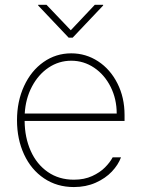

<svg xmlns="http://www.w3.org/2000/svg" viewBox="-20 -757 581 788"><path d="M49.8 -263.7Q49.8 -341.3 78.9 -404.1Q107.9 -466.8 158.7 -502.4Q209.5 -538.1 272.5 -538.1Q332.5 -538.1 382.6 -505.4Q432.6 -472.7 461.9 -414.8Q491.2 -356.9 491.2 -285.2V-260.7H81.1Q81.5 -192.9 106 -137.9Q130.4 -83 176 -51.3Q221.7 -19.5 283.2 -19.5Q325.7 -19.5 358.2 -34.4Q390.6 -49.3 411.1 -70.1Q431.6 -90.8 442.4 -111.3H476.6Q465.3 -80.6 439 -52.7Q412.6 -24.9 372.6 -7.1Q332.5 10.7 283.2 10.7Q213.9 10.7 160.9 -24.9Q107.9 -60.5 78.9 -123Q49.8 -185.5 49.8 -263.7ZM459 -291Q459 -350.6 434.1 -400.4Q409.2 -450.2 366.5 -479Q323.7 -507.8 272.5 -507.8Q221.7 -507.8 179.4 -479.5Q137.2 -451.2 111.1 -401.6Q85 -352.1 81.5 -291ZM270.5 -632.8 369.1 -737.3H403.3V-734.4L278.3 -602.5H261.7L136.7 -734.4V-737.3H170.9Z"/></svg>

Font: Pretendard GOV Thin
Style: Regular
Weight: 100
Designer: Base glyphs from Inter by Rasmus Andersson; Hangeul glyphs from Noto Sans CJK(Source Han Sans) by Jang Soo-young and Kan
Foundry: Kil Hyung-jin
Version: Version 1.309